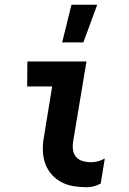

<svg xmlns="http://www.w3.org/2000/svg" viewBox="-20 -778 540 806"><path d="M344 8Q316 8 288.5 3.5Q261 -1 237.5 -13.5Q214 -26 196.5 -46Q179 -66 170 -91Q161 -116 160 -144Q159 -172 164 -201L199 -415H94L95 -520H343L287 -184Q284 -166 286.5 -148.5Q289 -131 299.5 -119Q310 -107 327 -102Q344 -97 362 -97Q377 -97 392 -101Q407 -105 420 -113L403 -8Q390 0 374.5 4Q359 8 344 8ZM241 -600 280 -758H388L330 -600Z"/></svg>

Font: Iosevka Extrabold Oblique
Style: Regular
Weight: 800
Italic angle: -9°
Monospace: yes
Designer: Belleve Invis
Foundry: Belleve Invis
Version: Version 32.5.0; ttfautohint (v1.8.4)